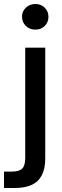

<svg xmlns="http://www.w3.org/2000/svg" viewBox="-61 -734 311 959"><path d="M-41 205V123H-1Q35 123 50 108Q65 93 65 55V-496H165V57Q165 109 147.5 142Q130 175 96 190Q62 205 14 205ZM116 -586Q87 -586 68 -604.5Q49 -623 49 -651Q49 -677 68 -695.5Q87 -714 116 -714Q144 -714 162.5 -695.5Q181 -677 181 -650Q181 -623 162.5 -604.5Q144 -586 116 -586Z"/></svg>

Font: DM Sans 9pt 36pt Medium
Style: Regular
Weight: 500
Version: Version 4.004;gftools[0.9.30]